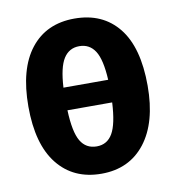

<svg xmlns="http://www.w3.org/2000/svg" viewBox="-68 -608 628 685"><g transform="rotate(-10 246.0 -265.0)"><path d="M462 -265Q462 -132 404.5 -58Q347 16 246 16Q145 16 87.5 -56Q30 -128 30 -265Q30 -401 87 -473.5Q144 -546 246 -546Q348 -546 405 -475Q462 -404 462 -265ZM165 -310H327Q323 -384 303 -415Q283 -446 246 -446Q209 -446 189 -414.5Q169 -383 165 -310ZM327 -228H165Q168 -149 187.5 -116Q207 -83 246 -83Q284 -83 303.5 -116.5Q323 -150 327 -228Z"/></g></svg>

Font: Fira Sans Compressed SemiBold
Style: Regular
Weight: 600
Width: 1
Designer: bBox Type GmbH & Carrois Corporate GbR & Edenspiekermann AG
Foundry: bBox Type GmbH & Carrois Corporate GbR & Edenspiekermann AG
Version: Version 4.301